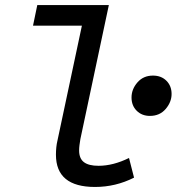

<svg xmlns="http://www.w3.org/2000/svg" viewBox="-20 -730 701 762"><path d="M357 12Q202 12 202 -116Q202 -131 203.5 -145.5Q205 -160 208 -172L305 -628H111L128 -710H412L299 -178Q297 -166 295.5 -154.5Q294 -143 294 -133Q294 -101 313 -86.5Q332 -72 371 -72Q429 -72 492 -103L512 -25Q439 12 357 12ZM575 -270Q543 -270 522.5 -290.5Q502 -311 502 -343Q502 -376 525.5 -403Q549 -430 587 -430Q620 -430 640.5 -409.5Q661 -389 661 -357Q661 -325 637.5 -297.5Q614 -270 575 -270Z"/></svg>

Font: Sometype Mono Medium
Style: Italic
Weight: 500
Italic angle: -12°
Monospace: yes
Designer: Ryoichi Tsunekawa
Foundry: Dharma Type
Version: Version 1.000; ttfautohint (v1.8.3)